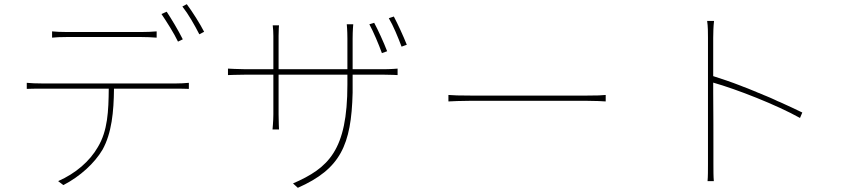

<svg xmlns="http://www.w3.org/2000/svg" viewBox="-20 -853 4040 918"><path d="M956 -701C936 -740 900 -797 873 -833L852 -822C881 -785 910 -734 933 -689L956 -701ZM854 -665C832 -709 800 -762 777 -797L752 -786C777 -749 812 -694 831 -654L854 -665ZM729 -703C707 -701 681 -700 659 -700H297C266 -700 254 -701 229 -703V-673C250 -675 267 -676 299 -676H655C678 -676 704 -675 729 -673V-703ZM470 -137C514 -216 524 -318 525 -429H822C843 -429 864 -429 883 -428V-457C861 -455 843 -454 822 -454H181C150 -454 133 -455 108 -457V-428C132 -429 146 -429 170 -429H500C499 -322 495 -228 448 -150C409 -82 342 -24 258 13L283 32C364 -10 432 -73 470 -137Z M1925 -639C1908 -682 1881 -740 1863 -774L1839 -766C1860 -731 1883 -675 1900 -630L1925 -639ZM1831 -608C1815 -650 1787 -711 1769 -744L1746 -737C1765 -702 1791 -641 1806 -599L1831 -608ZM1666 -457V-496H1812C1848 -496 1881 -494 1881 -494V-525C1881 -525 1848 -522 1812 -522H1666V-669C1666 -707 1669 -737 1669 -737H1638C1638 -737 1641 -707 1641 -669V-522H1312V-682C1312 -711 1314 -732 1314 -732H1284C1286 -717 1287 -695 1287 -681V-522H1156C1121 -522 1070 -525 1070 -525V-494C1070 -494 1119 -496 1156 -496H1287V-306C1287 -275 1283 -234 1283 -234H1314C1314 -234 1312 -277 1312 -306V-496H1641V-449C1641 -134 1551 -50 1381 24L1404 45C1607 -45 1660 -158 1666 -410V-449V-416C1666 -429 1666 -443 1666 -457Z M2876 -399C2858 -397 2836 -396 2783 -396H2235C2174 -396 2148 -397 2124 -399V-368C2148 -370 2179 -370 2228 -371H2784C2831 -371 2859 -369 2876 -368V-399Z M3390 -458C3503 -426 3692 -352 3805 -289L3816 -315C3783 -331 3747 -348 3709 -365L3699 -369C3690 -373 3681 -378 3671 -382L3662 -386C3656 -389 3649 -391 3643 -394L3633 -398C3630 -399 3627 -401 3624 -402L3614 -406C3612 -407 3611 -408 3609 -408L3599 -412C3596 -414 3593 -415 3590 -416L3580 -420C3564 -427 3548 -433 3532 -439L3522 -443C3476 -461 3431 -476 3390 -489V-672C3390 -692 3391 -729 3394 -753H3361C3365 -728 3365 -694 3365 -673V-70C3365 -39 3365 -9 3363 13H3393C3391 -9 3391 -39 3391 -70V-103V-105V-121V-125V-136V-140V-149C3391 -211 3391 -309 3390 -409V-423V-451C3390 -453 3390 -455 3390 -458Z"/></svg>

Font: Glow Sans SC Normal Thin
Style: Regular
Weight: 100
Designer: Ryoko NISHIZUKA (kana, bopomofo & ideographs); Paul D. Hunt (Latin, Greek & Cyrillic); Sandoll Communications, Soo-young
Version: Version 0.93